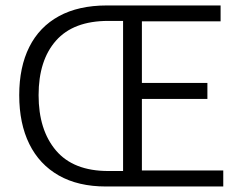

<svg xmlns="http://www.w3.org/2000/svg" viewBox="-20 -677 875 697"><path d="M364.7 0Q263.7 0 193.4 -40Q123 -80.1 86.4 -154.3Q49.8 -228.5 49.8 -331.5Q49.8 -433.6 86.4 -506.6Q123 -579.6 194.1 -618.4Q265.1 -657.2 367.7 -657.2H780.8V-599.6H495.1V-376H732.9V-317.9H495.1V-58.1H790.5V0ZM373 -56.2H426.8V-601.1H373Q246.6 -601.1 183.3 -529.5Q120.1 -458 120.1 -331.5Q120.1 -205.1 183.3 -130.6Q246.6 -56.2 373 -56.2Z"/></svg>

Font: Varta Light Light
Style: Regular
Weight: 300
Version: Version 1.004